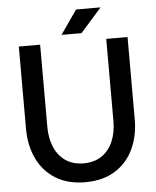

<svg xmlns="http://www.w3.org/2000/svg" viewBox="-60 -939 810 999"><g transform="rotate(-5 345.5 -439.5)"><path d="M172.9 -722.7V-293Q172.9 -233.9 192.6 -187.5Q212.4 -141.1 250.7 -114.5Q289.1 -87.9 345.2 -87.9Q401.4 -87.9 439.9 -114.5Q478.5 -141.1 498.3 -187.5Q518.1 -233.9 518.1 -293V-722.7H629.4V-293Q629.4 -205.1 596.4 -136.5Q563.5 -67.9 500.2 -28.6Q437 10.7 345.2 10.7Q253.9 10.7 190.7 -28.6Q127.4 -67.9 94.5 -136.5Q61.5 -205.1 61.5 -293V-722.7ZM392.6 -763.7H288.1L375 -888.7H502.9Z"/></g></svg>

Font: Giphurs Medium
Style: Regular
Weight: 500
Version: Version 0.920; ttfautohint (v1.8.4.7-5d5b)